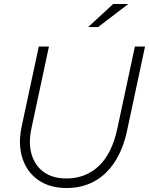

<svg xmlns="http://www.w3.org/2000/svg" viewBox="-20 -934 749 965"><path d="M315 11Q230 11 172.5 -29Q115 -69 92.5 -139.5Q70 -210 89 -299L175 -700H226L138 -289Q122 -214 139 -157.5Q156 -101 200.5 -69Q245 -37 314 -37Q410 -37 476.5 -99.5Q543 -162 570 -289L658 -700H709L619 -279Q599 -184 556 -119Q513 -54 452 -21.5Q391 11 315 11ZM423 -798 549 -914H625L473 -798Z"/></svg>

Font: Red Hat Text
Style: Italic
Weight: 300
Italic angle: -12°
Designer: Pentagram, MCKL
Foundry: Pentagram, MCKL
Version: Version 1.023